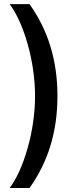

<svg xmlns="http://www.w3.org/2000/svg" viewBox="-20 -775 393 946"><path d="M263.1 -301.5C263.1 -479.8 215.6 -628.2 125.4 -754.6H27.7C98 -660.9 153.1 -470.5 152.7 -301.5C153.1 -132.8 98 57.5 27.7 151.3H125.4C215.6 24.9 263.1 -123.6 263.1 -301.5Z"/></svg>

Font: RED Number Medium
Style: Regular
Weight: 500
Designer: RED UED
Foundry: rsms
Version: Version 1.003;FEAKit 1.0